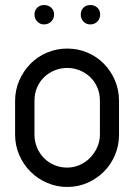

<svg xmlns="http://www.w3.org/2000/svg" viewBox="-20 -743 533 763"><path d="M155 -646Q139 -646 128 -657.5Q117 -669 117 -685Q117 -702 128 -712.5Q139 -723 155 -723Q172 -723 183.5 -712.5Q195 -702 195 -685Q195 -669 183.5 -657.5Q172 -646 155 -646ZM339 -646Q322 -646 311.5 -657.5Q301 -669 301 -685Q301 -702 311.5 -712.5Q322 -723 339 -723Q356 -723 367 -712.5Q378 -702 378 -685Q378 -669 367 -657.5Q356 -646 339 -646ZM40 -342Q40 -385 56.5 -423Q73 -461 101 -489.5Q129 -518 167 -534Q205 -550 247 -550Q290 -550 327.5 -534Q365 -518 393 -489.5Q421 -461 437 -423Q453 -385 453 -342V-208Q453 -165 437 -127Q421 -89 393 -61Q365 -33 327.5 -16.5Q290 0 247 0Q205 0 167 -16.5Q129 -33 101 -61Q73 -89 56.5 -127Q40 -165 40 -208ZM117 -208Q117 -181 127 -157Q137 -133 154.5 -115Q172 -97 196 -87Q220 -77 247 -77Q272 -77 295.5 -87Q319 -97 337 -115Q355 -133 366 -157Q377 -181 377 -208V-343Q377 -372 366.5 -396Q356 -420 338 -437Q320 -454 296.5 -463.5Q273 -473 247 -473Q221 -473 197.5 -463.5Q174 -454 156 -437Q138 -420 127.5 -396Q117 -372 117 -342Z"/></svg>

Font: VDS Compensated
Style: Light
Weight: 300
Designer: artmaker
Foundry: artmaker
Version: Version 1.000 2012 initial release